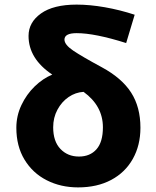

<svg xmlns="http://www.w3.org/2000/svg" viewBox="-20 -801 679 834"><path d="M51 -246Q51 -298 73 -344.5Q95 -391 130.5 -425.5Q166 -460 207 -477Q104 -546 104 -645Q104 -704 158 -742.5Q212 -781 313 -781Q370 -781 435.5 -769.5Q501 -758 565 -737L528 -614Q392 -657 313 -657Q260 -657 260 -629Q260 -607 297.5 -581.5Q335 -556 422 -509Q509 -462 549.5 -399Q590 -336 590 -246Q590 -170 557 -111Q524 -52 463 -19.5Q402 13 319 13Q244 13 183 -18Q122 -49 86.5 -107.5Q51 -166 51 -246ZM323 -121Q371 -121 399 -152.5Q427 -184 427 -248Q427 -341 343 -402Q308 -400 278 -379.5Q248 -359 229.5 -324.5Q211 -290 211 -248Q211 -187 242.5 -154Q274 -121 323 -121Z"/></svg>

Font: Nebula Sans Bold
Style: Regular
Weight: 700
Designer: Paul D. Hunt for Adobe (as Source Sans)
Foundry: Nebula Entertainment & Broadcasting LLC
Version: Version 1.010